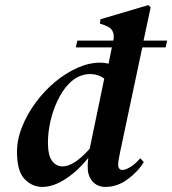

<svg xmlns="http://www.w3.org/2000/svg" viewBox="-20 -722 679 757"><path d="M147 15Q107 15 77 -16Q47 -47 47 -123Q47 -172 67 -222Q87 -272 120.5 -317.5Q154 -363 196.5 -398.5Q239 -434 285 -454.5Q331 -475 375 -475Q393 -475 408 -471L421 -535H279L285 -562H427V-563Q436 -608 394 -622L374 -629L376 -646L565 -702L574 -693L546 -562H639L633 -535H541L453 -120Q450 -103 448 -92.5Q446 -82 446 -72Q446 -52 464 -52Q475 -52 494 -63.5Q513 -75 533 -98L547 -83Q524 -45 483 -15Q442 15 396 15Q364 15 345 -6.5Q326 -28 326 -61Q325 -76 328 -99Q287 -48 238.5 -16.5Q190 15 147 15ZM169 -160Q169 -110 185 -88Q201 -66 227 -66Q272 -66 334 -136L335 -142L391 -412Q367 -430 336 -430Q287 -430 249 -389Q226 -365 207.5 -326.5Q189 -288 179 -244.5Q169 -201 169 -160Z"/></svg>

Font: DM Serif Text
Style: Italic
Weight: 400
Italic angle: -12°
Designer: Colophon Foundry, Frank Grießhammer
Foundry: Colophon Foundry
Version: Version 5.100; ttfautohint (v1.8.2)